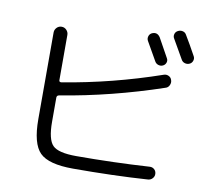

<svg xmlns="http://www.w3.org/2000/svg" viewBox="-90 -934 1179 1060"><g transform="rotate(10 500.0 -403.5)"><path d="M682.6 -787.1Q711.9 -801.8 730.5 -774.4Q750 -739.3 790 -667Q796.9 -655.3 792.5 -642.6Q788.1 -629.9 775.9 -624Q763.7 -618.2 750.5 -622.1Q737.3 -626 730.5 -637.7Q704.1 -685.5 670.9 -742.2Q664.1 -753.9 667.5 -767.1Q670.9 -780.3 682.6 -787.1ZM872.1 -811.5Q899.4 -766.6 933.6 -704.1Q940.4 -692.4 936 -678.7Q931.6 -665 918.9 -659.2Q906.2 -653.3 892.6 -657.2Q878.9 -661.1 872.1 -673.8Q837.9 -733.4 811.5 -779.3Q803.7 -791 807.1 -804.7Q810.5 -818.4 823.7 -825.2Q836.9 -832 851.1 -828.6Q865.2 -825.2 872.1 -811.5ZM385.7 23.4Q248 23.4 198.7 -25.9Q149.4 -75.2 149.4 -212.9V-698.2Q149.4 -713.9 160.6 -725.6Q171.9 -737.3 188 -737.3Q204.1 -737.3 215.3 -725.6Q226.6 -713.9 226.6 -698.2V-444.3Q226.6 -433.6 239.3 -434.6Q518.6 -480.5 789.1 -574.2Q802.7 -579.1 816.4 -572.8Q830.1 -566.4 834 -551.8Q838.9 -538.1 832 -523.4Q825.2 -508.8 810.5 -504.9Q525.4 -408.2 239.3 -361.3Q227.5 -359.4 226.6 -347.7V-211.9Q226.6 -112.3 258.3 -80.1Q290 -47.9 390.6 -47.9Q596.7 -47.9 800.8 -60.5Q815.4 -61.5 826.2 -52.2Q836.9 -43 837.9 -27.8Q838.9 -12.7 828.6 -1.5Q818.4 9.8 802.7 10.7Q611.3 23.4 385.7 23.4Z"/></g></svg>

Font: Rounded-X Mgen+ 1mn regular
Style: Regular
Weight: 400
Designer: [Source Han Sans]
Ryoko NISHIZUKA  (kana & ideographs); Paul D. Hunt (Latin, Greek & Cyrillic); Wenlong ZHANG  (bopomofo
Version: Version 1.059.20150602